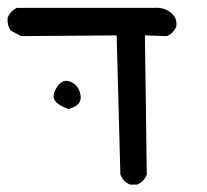

<svg xmlns="http://www.w3.org/2000/svg" viewBox="-24 -380 544 504"><path d="M317.4 104.5Q298.8 96.7 292 78.1L282.2 -287.1L31.2 -285.2L3.9 -299.8Q-5.9 -314.5 -3.9 -334Q3.9 -351.6 20.5 -359.4H381.8Q412.1 -361.3 430.7 -340.8Q441.4 -329.1 438.5 -309.6Q430.7 -292 414.1 -285.2L356.4 -287.1L361.3 78.1Q354.5 96.7 335.9 104.5ZM156.2 -93.8Q131.8 -101.6 121.1 -114.7Q110.4 -127.9 125.5 -151.4Q140.6 -174.8 162.1 -165Q183.6 -155.3 187.5 -129.4Q191.4 -103.5 156.2 -93.8Z"/></svg>

Font: NaikaiFont
Style: Regular
Weight: 400
Version: Version 1.67